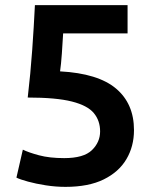

<svg xmlns="http://www.w3.org/2000/svg" viewBox="-20 -713 604 748"><path d="M235 15Q197 15 158.5 9Q120 3 89 -5.5Q58 -14 44 -21L69 -130Q91 -119 132 -108Q173 -97 230 -97Q306 -97 338 -128Q370 -159 370 -201Q370 -243 345.5 -272.5Q321 -302 260 -317.5Q199 -333 88 -333Q99 -427 105.5 -518.5Q112 -610 116 -693H477V-583H226Q224 -547 221 -504.5Q218 -462 214 -435Q362 -427 432 -368Q502 -309 502 -206Q502 -143 472.5 -93Q443 -43 384 -14Q325 15 235 15Z"/></svg>

Font: Ubuntu Sans
Style: Bold
Weight: 700
Designer: Dalton Maag Ltd
Foundry: Dalton Maag Ltd
Version: Version 1.006; ttfautohint (v1.8.4.7-5d5b)